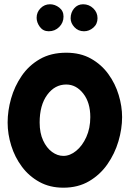

<svg xmlns="http://www.w3.org/2000/svg" viewBox="-20 -809 606 896"><path d="M289.1 -563Q355.5 -563 404.5 -535.4Q453.6 -507.8 485.8 -463.1Q518.1 -418.5 533.9 -365.7Q549.8 -313 549.8 -262.7Q549.8 -207.5 532.7 -149.7Q515.6 -91.8 481.4 -42.7Q447.3 6.3 395.8 36.6Q344.2 66.9 275.9 66.9Q212.4 66.9 163.8 40Q115.2 13.2 82.3 -31Q49.3 -75.2 32.5 -129.2Q15.6 -183.1 15.6 -237.3Q15.6 -292 31.7 -349.1Q47.9 -406.2 81.1 -454.8Q114.3 -503.4 166 -533.2Q217.8 -563 289.1 -563ZM289.1 -414.6Q235.8 -414.6 200.4 -366.5Q165 -318.4 165 -237.3Q165 -188.5 181.2 -153.6Q197.3 -118.7 222.7 -100.1Q248 -81.5 275.9 -81.5Q306.6 -81.5 335.4 -105Q364.3 -128.4 382.8 -169.4Q401.4 -210.4 401.4 -262.7Q401.4 -330.6 368.4 -372.6Q335.4 -414.6 289.1 -414.6ZM435.1 -724.1Q435.1 -696.8 415.5 -679.9Q396 -663.1 372.1 -663.1Q345.2 -663.1 327.4 -682.1Q309.6 -701.2 309.6 -723.6Q309.6 -750.5 325.9 -769.8Q342.3 -789.1 367.7 -789.1Q395.5 -789.1 415.3 -770Q435.1 -751 435.1 -724.1ZM276.4 -731.9Q276.4 -703.1 256.3 -683.1Q236.3 -663.1 207.5 -663.1Q181.2 -663.1 166 -683.6Q150.9 -704.1 150.9 -726.1Q150.9 -752 169.2 -770.5Q187.5 -789.1 213.4 -789.1Q236.3 -789.1 256.3 -773.7Q276.4 -758.3 276.4 -731.9Z"/></svg>

Font: Mikhak ExtraBold
Style: Regular
Weight: 800
Designer: Amin Abedi
Version: Version 3.3